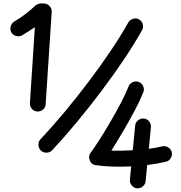

<svg xmlns="http://www.w3.org/2000/svg" viewBox="-20 -839 1024 1084"><path d="M190.4 -209.5Q171.9 -210.4 159.9 -224.6Q147.9 -238.8 148.9 -256.8L176.8 -685.5Q158.7 -673.3 140.9 -661.9Q123 -650.4 106 -640.1Q90.3 -630.9 71.5 -635.7Q52.7 -640.6 44.4 -655.8Q35.2 -671.4 40.3 -689.7Q45.4 -708 60.5 -717.3Q91.8 -735.4 122.3 -758.8Q152.8 -782.2 179.7 -807.6Q184.1 -811.5 193.4 -815.4Q202.6 -819.3 210.4 -819.3H227.5Q246.1 -819.3 259.8 -804.9Q273.4 -790.5 272 -772L237.8 -251Q236.8 -232.4 222.9 -220.5Q209 -208.5 190.4 -209.5ZM210.9 11.2Q197.8 -1.5 197 -20.5Q196.3 -39.6 208.5 -52.7Q273.4 -121.6 343.8 -205.8Q414.1 -290 481.7 -379.6Q549.3 -469.2 606.9 -554.9Q664.6 -640.6 704.1 -711.9Q712.9 -727.5 731.4 -732.9Q750 -738.3 765.1 -729.5Q780.8 -720.7 785.9 -702.6Q791 -684.6 782.2 -668.9Q740.2 -593.8 681.2 -505.6Q622.1 -417.5 553.5 -326.2Q484.9 -234.9 413.3 -148.7Q341.8 -62.5 274.9 8.8Q262.7 22.5 243.4 22.9Q224.1 23.4 210.9 11.2ZM792 -169.9Q810.1 -168.5 821.8 -153.8Q833.5 -139.2 832 -121.1L820.3 1Q863.3 -4.4 896 -12.7Q913.6 -16.6 929.7 -6.8Q945.8 2.9 949.7 20.5Q953.6 38.1 943.8 54.2Q934.1 70.3 916.5 74.2Q869.1 85.4 811 92.8L802.2 184.1Q800.8 201.7 786.1 213.6Q771.5 225.6 753.4 224.1Q735.8 222.7 723.9 208Q711.9 193.4 713.4 175.3L720.7 100.6Q668.5 103 617.4 101.6Q566.4 100.1 522 93.8Q519 93.8 512.9 91.8Q506.8 89.8 503.9 88.4Q488.8 78.6 484.4 58.8Q480 39.1 491.7 23.4Q512.7 -4.9 542.5 -51.5Q572.3 -98.1 604 -152.6Q635.7 -207 663.1 -259.3Q690.4 -311.5 706.1 -351.1Q712.9 -368.2 730 -375.5Q747.1 -382.8 764.2 -376Q781.2 -369.1 788.6 -352.1Q795.9 -335 789.1 -317.9Q770 -270.5 739 -211.9Q708 -153.3 673.3 -94.7Q638.7 -36.1 608.4 11.7Q637.7 12.2 668.5 11.7Q699.2 11.2 729.5 9.3L743.2 -129.9Q744.6 -147.9 759.3 -159.7Q773.9 -171.4 792 -169.9Z"/></svg>

Font: Mikhak-DS2-FD Bold
Style: Regular
Weight: 700
Designer: Amin Abedi
Version: Version 3.4